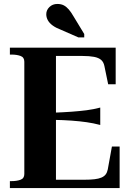

<svg xmlns="http://www.w3.org/2000/svg" viewBox="-20 -951 661 971"><path d="M585 -210V0H30V-35H38Q65 -35 84 -42Q103 -49 103 -71V-639Q103 -661 84 -668Q65 -675 38 -675H30V-710H565V-525H527L508 -617Q504 -637 491.5 -648Q479 -659 455.5 -663.5Q432 -668 397 -668H263V-42H405Q436 -42 457.5 -44.5Q479 -47 493 -53Q507 -59 514.5 -69Q522 -79 525 -94L546 -210ZM247 -381Q300 -383 341.5 -386Q383 -389 418 -393.5Q453 -398 487 -407V-319Q453 -328 418 -333Q383 -338 341.5 -341Q300 -344 247 -345ZM352 -868Q340 -889 328 -903Q316 -917 302.5 -924Q289 -931 270 -931Q246 -931 230 -915.5Q214 -900 214 -879Q214 -863 222 -848.5Q230 -834 246.5 -822Q263 -810 287 -801L376 -762H406V-779Z"/></svg>

Font: Roboto Serif 144pt SemiBold
Style: Regular
Weight: 600
Version: Version 1.008